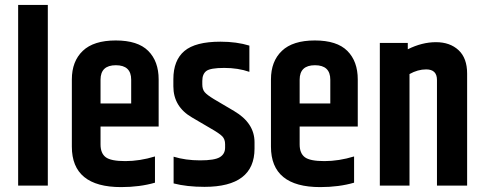

<svg xmlns="http://www.w3.org/2000/svg" viewBox="-20 -757 1974 783"><path d="M54 -737H175V0H54Z M273 -159V-433Q273 -507 317.5 -549.5Q362 -592 452 -592Q542 -592 584.5 -549.5Q627 -507 627 -433V-241H390V-168Q390 -132 411 -116Q432 -100 491 -100Q550 -100 612 -119V-12Q550 6 474 6Q273 6 273 -159ZM390 -335H515V-432Q515 -491 452.5 -491Q390 -491 390 -432Z M687 -434Q687 -511 732 -549Q777 -587 879 -587Q945 -587 997 -571V-464Q951 -480 894.5 -480Q838 -480 821.5 -467.5Q805 -455 805 -427V-413Q805 -393 814.5 -381.5Q824 -370 852 -353L935 -304Q1018 -255 1018 -177V-151Q1018 5 814 5Q742 5 688 -9V-118Q737 -103 796 -103Q855 -103 876.5 -116Q898 -129 898 -155V-169Q898 -189 886.5 -201Q875 -213 838 -234L763 -278Q687 -322 687 -405Z M1085 -159V-433Q1085 -507 1129.5 -549.5Q1174 -592 1264 -592Q1354 -592 1396.5 -549.5Q1439 -507 1439 -433V-241H1202V-168Q1202 -132 1223 -116Q1244 -100 1303 -100Q1362 -100 1424 -119V-12Q1362 6 1286 6Q1085 6 1085 -159ZM1202 -335H1327V-432Q1327 -491 1264.5 -491Q1202 -491 1202 -432Z M1643 -556Q1701 -585 1758 -585Q1815 -585 1850 -552.5Q1885 -520 1885 -457V0H1762V-431Q1762 -474 1718 -474Q1684 -474 1650 -455V0H1529V-582H1643Z"/></svg>

Font: Khand SemiBold
Style: Regular
Weight: 600
Designer: Devanagari: Sanchit Sawaria, Jyotish Sonowal; Latin: Satya Rajpurohit
Foundry: Indian Type Foundry
Version: Version 1.101;PS 1.0;hotconv 1.0.78;makeotf.lib2.5.61930; tt